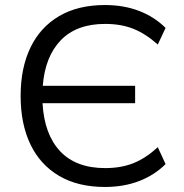

<svg xmlns="http://www.w3.org/2000/svg" viewBox="-20 -734 730 763"><path d="M397 9Q290 9 215 -35Q140 -79 101 -160Q62 -241 62 -353Q62 -464 101 -545Q140 -626 215 -670Q290 -714 397 -714Q472 -714 533 -690.5Q594 -667 638 -623L607 -557Q559 -600 510 -619.5Q461 -639 398 -639Q284 -639 221.5 -574Q159 -509 150 -393H517V-324H149Q156 -200 219 -133Q282 -66 398 -66Q461 -66 510 -85.5Q559 -105 607 -149L638 -82Q594 -38 533 -14.5Q472 9 397 9Z"/></svg>

Font: Mulish
Style: Regular
Weight: 400
Designer: Vernon Adams
Foundry: Vernon Adams
Version: Version 3.603; ttfautohint (v1.8.3)